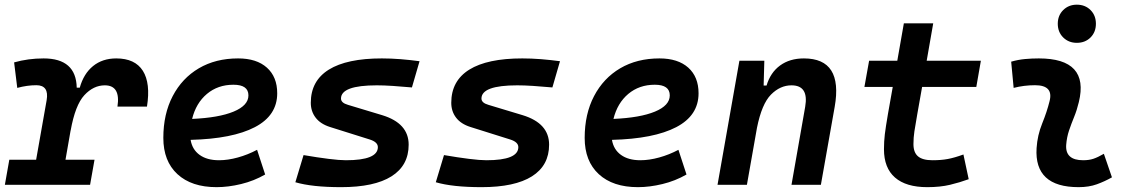

<svg xmlns="http://www.w3.org/2000/svg" viewBox="-32 -771 4739 801"><path d="M-11.7 0 6.8 -104.5H118.7L162.6 -353Q173.3 -415.5 119.6 -415.5Q81.1 -415.5 40 -404.3L26.9 -510.7Q85.4 -527.3 149.9 -527.3Q285.6 -527.3 288.1 -405.3H300.8Q316.9 -463.4 356.2 -495.4Q395.5 -527.3 453.1 -527.3Q531.2 -527.3 564 -475.6Q596.7 -423.8 581.1 -326.2H458Q471.7 -415 405.3 -415Q357.9 -415 319.8 -373.8Q281.7 -332.5 262.7 -226.1V-227.5L241.2 -104.5H362.3L343.8 0Z M881.8 -102.5Q918.5 -102.5 960.2 -114Q1002 -125.5 1040.5 -146L1074.2 -43Q1027.3 -16.1 973.9 -3.2Q920.4 9.8 871.6 9.8Q767.1 9.8 708.3 -44.4Q649.4 -98.6 649.4 -195.8Q649.4 -295.4 688.5 -370.1Q727.5 -444.8 797.6 -486.1Q867.7 -527.3 961.4 -527.3Q1038.6 -527.3 1081.5 -488.8Q1124.5 -450.2 1124.5 -381.8Q1124.5 -289.1 1031.2 -240.5Q938 -191.9 763.2 -187.5Q770 -147 800.8 -124.8Q831.5 -102.5 881.8 -102.5ZM769.5 -274.9Q880.9 -279.8 942.6 -305.4Q1004.4 -331.1 1004.4 -373Q1004.4 -417.5 941.9 -417.5Q877 -417.5 831.3 -379.2Q785.6 -340.8 769.5 -274.9Z M1391.1 9.8Q1270 9.8 1200.2 -10.7L1234.4 -124Q1293.9 -113.8 1339.1 -108.2Q1384.3 -102.5 1411.1 -102.5Q1544.4 -102.5 1544.4 -157.2Q1544.4 -178.2 1510.7 -189L1344.7 -241.2Q1304.7 -253.9 1284.7 -280.3Q1264.6 -306.6 1264.6 -342.3Q1264.6 -433.6 1339.8 -480.5Q1415 -527.3 1561 -527.3Q1598.6 -527.3 1638.4 -524.2Q1678.2 -521 1718.3 -515.6L1686.5 -406.2Q1643.6 -410.2 1606.2 -412.6Q1568.8 -415 1540 -415Q1390.6 -415 1390.6 -359.9Q1390.6 -341.8 1419.9 -333.5L1562.5 -290.5Q1672.9 -256.8 1672.9 -167.5Q1672.9 -80.6 1601.3 -35.4Q1529.8 9.8 1391.1 9.8Z M1977.1 9.8Q1856 9.8 1786.1 -10.7L1820.3 -124Q1879.9 -113.8 1925 -108.2Q1970.2 -102.5 1997.1 -102.5Q2130.4 -102.5 2130.4 -157.2Q2130.4 -178.2 2096.7 -189L1930.7 -241.2Q1890.6 -253.9 1870.6 -280.3Q1850.6 -306.6 1850.6 -342.3Q1850.6 -433.6 1925.8 -480.5Q2001 -527.3 2147 -527.3Q2184.6 -527.3 2224.4 -524.2Q2264.2 -521 2304.2 -515.6L2272.5 -406.2Q2229.5 -410.2 2192.1 -412.6Q2154.8 -415 2126 -415Q1976.6 -415 1976.6 -359.9Q1976.6 -341.8 2005.9 -333.5L2148.4 -290.5Q2258.8 -256.8 2258.8 -167.5Q2258.8 -80.6 2187.3 -35.4Q2115.7 9.8 1977.1 9.8Z M2639.6 -102.5Q2676.3 -102.5 2718 -114Q2759.8 -125.5 2798.3 -146L2832 -43Q2785.2 -16.1 2731.7 -3.2Q2678.2 9.8 2629.4 9.8Q2524.9 9.8 2466.1 -44.4Q2407.2 -98.6 2407.2 -195.8Q2407.2 -295.4 2446.3 -370.1Q2485.4 -444.8 2555.4 -486.1Q2625.5 -527.3 2719.2 -527.3Q2796.4 -527.3 2839.4 -488.8Q2882.3 -450.2 2882.3 -381.8Q2882.3 -289.1 2789.1 -240.5Q2695.8 -191.9 2521 -187.5Q2527.8 -147 2558.6 -124.8Q2589.4 -102.5 2639.6 -102.5ZM2527.3 -274.9Q2638.7 -279.8 2700.4 -305.4Q2762.2 -331.1 2762.2 -373Q2762.2 -417.5 2699.7 -417.5Q2634.8 -417.5 2589.1 -379.2Q2543.5 -340.8 2527.3 -274.9Z M2961.4 0 3052.7 -517.6H3156.7L3153.8 -414.1H3166Q3182.1 -468.3 3222.4 -497.8Q3262.7 -527.3 3321.8 -527.3Q3485.8 -527.3 3450.2 -325.2L3392.6 0H3270L3327.1 -325.2Q3342.8 -415 3270 -415Q3222.7 -415 3184.3 -376.2Q3146 -337.4 3126 -237.8L3084 0Z M3836.4 9.8Q3748 9.8 3701.9 -30.3Q3655.8 -70.3 3655.8 -148.4Q3655.8 -180.7 3659.4 -210.9Q3663.1 -241.2 3672.4 -295.4L3692.4 -408.2H3574.2L3593.8 -517.6H3711.4L3738.8 -673.8H3861.3L3834 -517.6H4060.1L4041 -408.2H3814.9L3794.9 -295.4Q3786.6 -248 3782.7 -222.7Q3778.8 -197.3 3778.8 -169.9Q3778.8 -134.8 3797.9 -118.7Q3816.9 -102.5 3858.4 -102.5Q3894.5 -102.5 3922.1 -107.7Q3949.7 -112.8 3987.3 -126.5L4009.3 -23.4Q3972.2 -9.8 3931.2 0Q3890.1 9.8 3836.4 9.8Z M4573.2 -129.4 4606.9 -31.2Q4577.1 -14.2 4543.9 -2.2Q4510.7 9.8 4467.8 9.8Q4282.2 9.8 4292.5 -153.3Q4295.9 -206.5 4315.9 -255.9Q4335.9 -305.2 4346.7 -349.1Q4363.8 -415.5 4286.1 -415.5Q4239.7 -415.5 4196.8 -404.3L4186.5 -513.7Q4215.3 -522 4244.1 -524.7Q4272.9 -527.3 4301.8 -527.3Q4513.2 -527.3 4468.8 -345.2Q4460.9 -312 4449.2 -283.4Q4437.5 -254.9 4428 -226.8Q4418.5 -198.7 4416 -166.5Q4411.6 -102.5 4486.8 -102.5Q4511.2 -102.5 4529.5 -108.6Q4547.9 -114.7 4573.2 -129.4ZM4460.4 -592.3Q4426.3 -592.3 4403.6 -614.7Q4380.9 -637.2 4380.9 -671.9Q4380.9 -706.5 4403.6 -729Q4426.3 -751.5 4460.4 -751.5Q4495.1 -751.5 4517.6 -729Q4540 -706.5 4540 -671.9Q4540 -637.2 4517.6 -614.7Q4495.1 -592.3 4460.4 -592.3Z"/></svg>

Font: Cascadia Code PL SemiBold
Style: Italic
Weight: 600
Italic angle: -10°
Monospace: yes
Designer: Aaron Bell
Foundry: Saja Typeworks
Version: Version 2404.023; ttfautohint (v1.8.4)